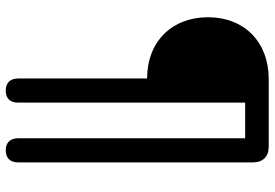

<svg xmlns="http://www.w3.org/2000/svg" viewBox="-160 -584 933 652"><g transform="rotate(90 306.0 -258.5)"><path d="M288 188C315 188 329 173 329 146V-625H450V146C450 173 465 188 491 188C517 188 532 173 532 146V-651C532 -686 512 -705 478 -705H249C122 -705 39 -621 39 -499C39 -376 122 -292 247 -292V146C247 173 262 188 288 188Z"/></g></svg>

Font: SN Pro Medium
Style: Regular
Weight: 500
Designer: Tobias Whetton
Foundry: Supernotes
Version: Version 1.003;Glyphs 3.3 (3324)